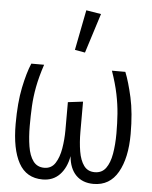

<svg xmlns="http://www.w3.org/2000/svg" viewBox="-57 -863 728 921"><g transform="rotate(5 307.5 -402.5)"><path d="M533.3 -538.5Q551.8 -492.3 568.2 -419.2Q584.6 -346.2 584.6 -243.6Q584.6 -128.2 545.1 -59Q505.6 10.3 427.7 10.3Q374.9 10.3 343.3 -21.5Q311.8 -53.3 306.7 -112.8Q296.4 -55.9 264.6 -22.8Q232.8 10.3 182.6 10.3Q104.1 10.3 67.4 -56.4Q30.8 -123.1 30.8 -243.6Q30.8 -346.2 45.9 -419.5Q61 -492.8 80.5 -538.5H142.1Q122.1 -477.9 112.8 -429Q103.6 -380 101.3 -335.1Q99 -290.3 99 -241Q99 -186.7 106.2 -142.3Q113.3 -97.9 132.3 -72.1Q151.3 -46.2 185.6 -46.2Q220 -46.2 238.5 -74.9Q256.9 -103.6 264.1 -147.2Q271.3 -190.8 271.3 -235.4V-369.7L343.6 -378.5V-233.3Q343.6 -182.1 350.8 -139.5Q357.9 -96.9 376.4 -71.5Q394.9 -46.2 428.7 -46.2Q463.1 -46.2 482.1 -72.1Q501 -97.9 508.7 -142.3Q516.4 -186.7 516.4 -241Q516.4 -290.3 513.1 -335.1Q509.7 -380 499.7 -429Q489.7 -477.9 468.7 -538.5ZM321 -816.4 392.8 -804.6 332.3 -613.8 283.1 -622.6Z"/></g></svg>

Font: Fira Code Light
Style: Regular
Weight: 300
Monospace: yes
Designer: Carrois Corporate, Edenspiekermann AG, Nikita Prokopov
Foundry: Carrois Corporate, Edenspiekermann AG, Nikita Prokopov
Version: Version 6.000; ttfautohint (v1.8.2) -l 8 -r 50 -G 200 -x 14 